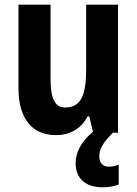

<svg xmlns="http://www.w3.org/2000/svg" viewBox="-20 -567 585 820"><path d="M404 103C404 70 418 44 462 0H484V-547H348V-275C348 -167 330 -108 258 -108C214 -108 196 -148 196 -228V-547H59V-190C59 -61 116 10 219 10C278 10 326 -16 354 -70H361L377 -4C325 39 303 86 303 129C303 195 344 233 420 233C449 233 471 227 487 221V136C477 140 464 145 446 145C420 145 404 129 404 103Z"/></svg>

Font: Noto Sans Georgian Condensed Bold
Style: Regular
Weight: 700
Width: 3
Designer: Monotype Design Team, Akaki Razmadze
Foundry: Google LLC
Version: Version 2.005